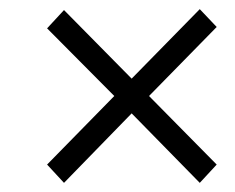

<svg xmlns="http://www.w3.org/2000/svg" viewBox="-20 -411 515 420"><path d="M120 -11 83 -51 230 -201 83 -349 120 -389 268 -239 417 -391 454 -352 306 -201 454 -51 417 -11 268 -163Z"/></svg>

Font: Junicode
Style: Italic
Weight: 400
Italic angle: -11°
Designer: Peter S. Baker
Version: Version 2.100; ttfautohint (v1.8.4)